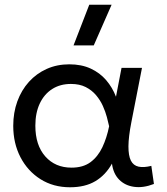

<svg xmlns="http://www.w3.org/2000/svg" viewBox="-20 -777 707 812"><path d="M276 15Q205.5 15 151.2 -19.2Q97 -53.5 66.5 -112.2Q36 -171 36 -245Q36 -300.5 53.2 -348Q70.5 -395.5 102.2 -430.8Q134 -466 177.5 -485.5Q221 -505 273 -505Q324.5 -505 363.5 -487Q402.5 -469 429 -438Q455.5 -407 470.5 -368L494 -490H580.5L535.5 -260Q523.5 -198.5 523.2 -158.5Q523 -118.5 533.5 -97.8Q544 -77 566 -72.2Q588 -67.5 620 -75.5L631 1Q586 18.5 547.5 13.2Q509 8 484 -17.2Q459 -42.5 453.5 -85Q426.5 -36.5 383.2 -10.8Q340 15 276 15ZM282.5 -68Q331.5 -68 362.8 -91.2Q394 -114.5 412.8 -154Q431.5 -193.5 441.5 -243Q438 -259 432 -281.8Q426 -304.5 415 -329Q404 -353.5 386.2 -374.5Q368.5 -395.5 342.5 -408.8Q316.5 -422 280 -422Q234.5 -422 200.8 -400.5Q167 -379 148.2 -339.2Q129.5 -299.5 129.5 -245.5Q129.5 -163 171.5 -115.5Q213.5 -68 282.5 -68ZM291 -585 357.5 -757H452L376.5 -585Z"/></svg>

Font: Geologica Roman Light
Style: Regular
Weight: 300
Designer: Sindre Bremnes, Frode Helland
Foundry: Monokrom Skriftforlag AS
Version: Version 1.010;gftools[0.9.28]